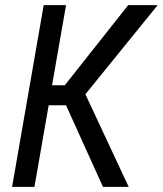

<svg xmlns="http://www.w3.org/2000/svg" viewBox="-20 -731 637 751"><path d="M238.3 -319.3H170.4L114.7 0H27.3L150.9 -710.9H238.3L183.6 -397.5H233.4L481.4 -710.9H596.7L314 -362.3L483.4 0H382.8Z"/></svg>

Font: MAUL Condensed Italic
Style: Condenced Regular Italic
Weight: 400
Italic angle: -12°
Designer: MAUL
Version: Version 1.0; 2020; ttfautohint (v1.8.3)